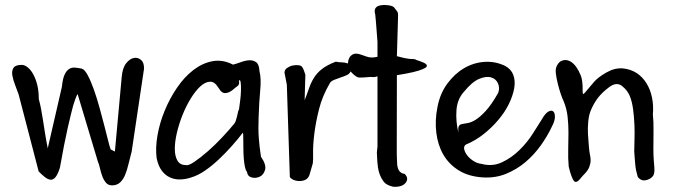

<svg xmlns="http://www.w3.org/2000/svg" viewBox="-20 -703 2663 754"><path d="M53.2 -332Q48.3 -346.7 40 -367.4Q31.7 -388.2 28.6 -406Q25.4 -423.8 32.7 -436Q40 -448.2 65.4 -448.2Q76.7 -448.2 88.9 -438.5Q101.1 -428.7 110.8 -410.9Q120.6 -393.1 126.5 -368.7Q132.3 -344.2 132.3 -314Q137.7 -294.4 141.1 -275.9Q144.5 -257.3 148.2 -234.9Q151.9 -212.4 156 -185.1Q160.2 -157.7 167.5 -120.6L223.1 -362.3Q226.1 -393.1 233.4 -409.2Q240.7 -425.3 251 -431.9Q261.2 -438.5 273.9 -437.5Q286.6 -436.5 300.8 -433.6Q312 -430.7 324.2 -408.2Q336.4 -385.7 348.1 -352.8Q359.9 -319.8 370.6 -281.2Q381.3 -242.7 390.1 -208Q398.9 -173.3 405.3 -148.2Q411.6 -123 414.6 -116.2L431.2 -107.9L458 -400.9Q460.9 -436 475.1 -454.1Q489.3 -472.2 505.4 -475.3Q521.5 -478.5 534.2 -467.3Q546.9 -456.1 545.4 -431.6L497.1 -107.9Q490.2 -83 484.6 -58.8Q479 -34.7 471.4 -16.4Q463.9 2 451.7 13.4Q439.5 24.9 419.9 24.9Q404.8 24.9 396 14.4Q387.2 3.9 381.6 -11.2Q376 -26.4 372.6 -42Q369.1 -57.6 364.3 -68.8L284.7 -334Q277.3 -321.8 267.1 -287.6Q259.3 -258.8 246.1 -201.4Q232.9 -144 215.3 -44.4Q207 -18.1 197.8 -7.1Q188.5 3.9 178 2.7Q167.5 1.5 155.5 -8.1Q143.6 -17.6 131.8 -29.8Z M595.2 -81.5Q589.8 -122.1 598.4 -171.1Q606.9 -220.2 626.5 -267.8Q646 -315.4 674.6 -357.7Q703.1 -399.9 738.8 -427.5Q774.4 -455.1 814.2 -462.6Q854 -470.2 895 -449.2Q910.2 -453.1 927.5 -459.5Q944.8 -465.8 960 -466.3Q975.1 -466.8 986.3 -458.5Q997.6 -450.2 999 -423.3Q1006.3 -396 1002 -349.9Q997.6 -303.7 995.6 -241.2Q993.7 -197.3 996.3 -161.1Q999 -125 1004.9 -87.4Q1026.4 -56.2 1021 -36.4Q1015.6 -16.6 1000.2 -9.3Q984.9 -2 968.5 -6.1Q952.1 -10.3 949.7 -28.8Q944.8 -33.7 941.9 -47.4Q939 -61 937.5 -79.1Q936 -97.2 935.8 -115.7Q935.5 -134.3 935.5 -149.4Q935.5 -164.6 935.1 -173.8Q934.6 -183.1 933.1 -181.2Q914.1 -156.2 890.1 -129.4Q866.2 -102.5 839.8 -77.6Q813.5 -52.7 785.4 -33.2Q757.3 -13.7 728.5 -5.4Q707.5 1.5 686.3 1.7Q665 2 646.7 -6.6Q628.4 -15.1 615 -33.2Q601.6 -51.3 595.2 -81.5ZM918.5 -387.2Q919.4 -378.9 918.9 -375.5Q918.5 -372.1 916.7 -369.4Q915 -366.7 911.9 -364.3Q908.7 -361.8 903.3 -357.9Q886.7 -342.8 875.5 -339.4Q864.3 -335.9 857.4 -338.4Q850.6 -340.8 845.9 -346.9Q841.3 -353 836.4 -360.4Q822.3 -383.3 803.7 -382.1Q785.2 -380.9 766.4 -363.5Q747.6 -346.2 729.2 -316.4Q710.9 -286.6 697 -252Q683.1 -217.3 674.8 -182.1Q666.5 -147 666.5 -118.4Q666.5 -89.8 677 -72Q687.5 -54.2 710.9 -54.7Q720.2 -51.8 743.9 -67.9Q767.6 -84 796.4 -109.1Q825.2 -134.3 853 -164.1Q880.9 -193.8 899.9 -217.3Q903.3 -221.2 906 -229Q908.7 -236.8 910.9 -246.1Q913.1 -255.4 914.6 -262.7Q916 -270 918.5 -272.9Q920.4 -286.6 923.1 -307.4Q925.8 -328.1 926.3 -347.4Q926.8 -366.7 925.3 -378.7Q923.8 -390.6 918.5 -387.2Z M1106.4 -370.6 1097.2 -418Q1097.7 -429.7 1107.9 -436.5Q1118.2 -443.4 1129.9 -445.8Q1141.6 -448.2 1152.8 -446.8Q1164.1 -445.3 1167.5 -438.5Q1172.4 -430.2 1173.3 -426.5Q1174.3 -422.9 1179.2 -409.7L1176.3 -309.6Q1186 -334 1193.4 -355.7Q1200.7 -377.4 1212.4 -396.7Q1224.1 -416 1243.9 -431.6Q1263.7 -447.3 1298.8 -460.9Q1308.1 -458.5 1320.6 -458.3Q1333 -458 1343.3 -454.8Q1353.5 -451.7 1358.4 -444.1Q1363.3 -436.5 1356.4 -421.9Q1352.5 -412.6 1341.3 -407.7Q1330.1 -402.8 1316.7 -398.4Q1303.2 -394 1291.7 -389.2Q1280.3 -384.3 1275.9 -377.4Q1245.6 -325.7 1232.7 -273.7Q1219.7 -221.7 1214.4 -178Q1209 -134.3 1209.5 -103Q1210 -71.8 1208.5 -62Q1206.1 -53.7 1201.7 -38.1Q1197.3 -22.5 1194.8 -14.6Q1189 -0.5 1176.8 4.2Q1164.6 8.8 1151.6 7.8Q1138.7 6.8 1128.9 1.5Q1119.1 -3.9 1118.2 -8.8Z M1462.4 -403.3Q1452.6 -399.4 1443.4 -400.4Q1434.1 -401.4 1422.1 -399.9Q1410.2 -398.4 1390.6 -398.4Q1385.3 -398.4 1377.9 -403.3Q1370.6 -408.2 1363.5 -415.3Q1356.4 -422.4 1351.3 -429.2Q1346.2 -436 1346.2 -438.5Q1346.2 -442.9 1346.4 -454.1Q1346.7 -465.3 1351.6 -475.3Q1356.4 -485.4 1367.7 -490.5Q1378.9 -495.6 1400.9 -487.3Q1410.2 -484.4 1418.5 -481.2Q1426.8 -478 1437.3 -477.3Q1447.8 -476.6 1462.4 -480V-538.6Q1454.6 -643.6 1453.6 -646Q1449.2 -660.6 1453.9 -669.7Q1458.5 -678.7 1472.4 -681.6Q1486.3 -684.6 1504.2 -682.4Q1522 -680.2 1527.8 -673.8Q1532.7 -666.5 1535.9 -663.1Q1539.1 -659.7 1541 -655.8Q1543 -651.9 1543.2 -646.7Q1543.5 -641.6 1543 -630.4L1538.6 -482.4Q1556.2 -477.5 1566.9 -475.3Q1577.6 -473.1 1583.7 -472.4Q1589.8 -471.7 1592.8 -471.4Q1595.7 -471.2 1598.4 -471.4Q1601.1 -471.7 1603.8 -471.2Q1606.4 -470.7 1612.8 -469.2Q1612.3 -468.3 1617.7 -466.6Q1623 -464.8 1630.4 -462.4Q1637.7 -460 1644.8 -456.5Q1651.9 -453.1 1654.8 -449.2Q1657.7 -445.3 1655 -440.9Q1652.3 -436.5 1639.6 -431.2Q1627 -425.8 1602.8 -419.9Q1578.6 -414.1 1538.6 -407.7L1538.1 -124.5Q1537.6 -96.7 1539.6 -60.1Q1541.5 -23.4 1569.3 -20Q1586.9 -2 1572.5 15.4Q1558.1 32.7 1523.4 30.3Q1497.1 23.9 1487.3 11Q1477.5 -2 1472.2 -15.4Q1466.8 -28.8 1464.1 -46.1Q1461.4 -63.5 1460 -104.5Q1461.4 -123.5 1461.9 -124Q1462.4 -124.5 1462.4 -123.8Q1462.4 -123 1462.4 -130.6Q1462.4 -138.2 1462.4 -171.4Z M1697.8 -282.2Q1708 -335.9 1736.8 -374.8Q1765.6 -413.6 1802.7 -435.3Q1839.8 -457 1882.3 -460Q1924.8 -462.9 1963.4 -444.3Q1987.3 -431.6 1995.8 -408.7Q2004.4 -385.7 1999.3 -356.2Q1994.1 -326.7 1978 -293.9Q1961.9 -261.2 1936 -231Q1910.2 -200.7 1878.2 -175.5Q1846.2 -150.4 1809.6 -135.3Q1800.3 -128.9 1803 -116.7Q1805.7 -104.5 1815.4 -92Q1825.2 -79.6 1840.3 -70.3Q1855.5 -61 1870.1 -59.6Q1913.6 -47.9 1951.4 -65.7Q1989.3 -83.5 2020 -113.8Q2050.8 -144 2072.5 -178.5Q2094.2 -212.9 2106.4 -231.9Q2120.6 -257.3 2132.8 -264.4Q2145 -271.5 2152.1 -265.9Q2159.2 -260.3 2159.2 -244.4Q2159.2 -228.5 2147.9 -207Q2130.4 -169.4 2103.8 -132.1Q2077.1 -94.7 2043.2 -66.2Q2009.3 -37.6 1967.5 -20.5Q1925.8 -3.4 1876.5 -6.3Q1820.3 -9.8 1781.5 -33.9Q1742.7 -58.1 1720.9 -95.9Q1699.2 -133.8 1693.4 -181.9Q1687.5 -230 1697.8 -282.2ZM1780.3 -181.6Q1778.3 -200.7 1781.7 -207.3Q1785.2 -213.9 1793.7 -215.8Q1802.2 -217.8 1816.2 -219.7Q1830.1 -221.7 1847.9 -232.7Q1865.7 -243.7 1887.9 -267.8Q1910.2 -292 1936.5 -338.4Q1943.4 -357.4 1935.8 -375.2Q1928.2 -393.1 1908.9 -398.9Q1889.6 -404.8 1861.8 -393.3Q1834 -381.8 1801.3 -341.8Q1775.4 -313 1772.5 -269.3Q1769.5 -225.6 1780.3 -181.6Z M2543.9 -253.4Q2546.9 -226.1 2546.4 -190.4Q2545.9 -154.8 2545.9 -117.7Q2545.9 -91.3 2547.4 -74.5Q2548.8 -57.6 2549.6 -46.4Q2550.3 -35.2 2549.6 -27.6Q2548.8 -20 2545.9 -14.2Q2538.6 -2.4 2522.9 2.9Q2507.3 8.3 2496.6 2.4Q2491.7 -0.5 2488.8 -3.2Q2485.8 -5.9 2484.1 -10Q2482.4 -14.2 2481.4 -20.3Q2480.5 -26.4 2477.5 -36.1Q2476.6 -41 2475.3 -51Q2474.1 -61 2473.4 -72Q2472.7 -83 2471.7 -93.3Q2470.7 -103.5 2470.7 -109.4Q2470.7 -127.4 2471.7 -155.3Q2472.7 -183.1 2471.4 -213.4Q2470.2 -243.7 2466.3 -273.4Q2462.4 -303.2 2453.4 -325.7Q2444.3 -348.1 2422.9 -365.2Q2401.4 -382.3 2372.6 -361.1Q2343.8 -339.8 2326.7 -316.7Q2309.6 -293.5 2298.8 -266.1Q2292.5 -250 2290 -224.9Q2287.6 -199.7 2289.1 -175Q2290.5 -150.4 2292.5 -128.4Q2294.4 -106.4 2296.4 -97.7Q2301.3 -76.2 2298.3 -61.8Q2295.4 -47.4 2289.1 -37.1Q2282.7 -26.9 2275.4 -19.8Q2268.1 -12.7 2262.7 -5.9Q2243.7 19.5 2233.9 7.6Q2224.1 -4.4 2213.4 -48.3Q2210.4 -82 2211.4 -115.5Q2212.4 -148.9 2212.4 -181.4Q2212.4 -213.9 2209 -244.9Q2205.6 -275.9 2193.8 -304.7Q2188.5 -315.4 2182.1 -334.2Q2175.8 -353 2170.7 -373.5Q2165.5 -394 2163.1 -412.8Q2160.6 -431.6 2166 -442.9Q2172.9 -457.5 2182.4 -462.6Q2191.9 -467.8 2203.1 -467Q2214.4 -466.3 2225.6 -458Q2236.8 -449.7 2245.1 -436.5Q2251 -428.7 2260 -408.4Q2269 -388.2 2268.1 -344.2Q2268.1 -330.6 2272.7 -334.7Q2277.3 -338.9 2287.6 -351.6Q2297.9 -364.3 2313.5 -382.1Q2329.1 -399.9 2361.1 -418.2Q2393.1 -436.5 2424.3 -434.6Q2456.5 -431.6 2480 -416.3Q2503.4 -400.9 2518.8 -376Q2534.2 -351.1 2540.5 -319.8Q2546.9 -288.6 2543.9 -253.4Z"/></svg>

Font: AKL 022
Style: Regular
Weight: 400
Designer: AKL
Foundry: AKL
Version: Version 2.053;August 19, 2024;FontCreator 13.0.0.2675 64-bit